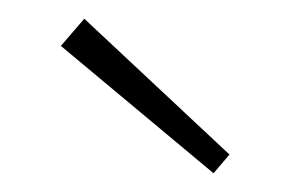

<svg xmlns="http://www.w3.org/2000/svg" viewBox="-20 -732 327 205"><path d="M225 -567 208 -547 45 -683 70 -712Z"/></svg>

Font: Exo 2.0 Extra Light
Style: Regular
Weight: 250
Designer: Natanael Gama
Version: Version 1.001;PS 001.001;hotconv 1.0.70;makeotf.lib2.5.58329